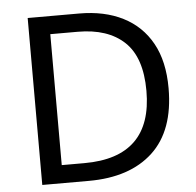

<svg xmlns="http://www.w3.org/2000/svg" viewBox="-51 -766 833 818"><g transform="rotate(-5 365.0 -357.0)"><path d="M669 -364Q669 -183 570.5 -91.5Q472 0 296 0H97V-714H317Q425 -714 504 -674Q583 -634 626 -556.5Q669 -479 669 -364ZM574 -361Q574 -504 503.5 -570.5Q433 -637 304 -637H187V-77H284Q574 -77 574 -361Z"/></g></svg>

Font: Go Noto Kurrent-Regular
Style: Regular
Weight: 400
Designer: Monotype Design Team
Foundry: Monotype Imaging Inc.
Version: Version 2.012; ttfautohint (v1.8.4.7-5d5b)